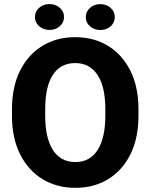

<svg xmlns="http://www.w3.org/2000/svg" viewBox="-20 -901 730 931"><path d="M651.4 -371.1V-339.4Q651.4 -231.4 612.5 -153.1Q573.7 -74.7 504.9 -32.5Q436 9.8 345.7 9.8Q255.4 9.8 186 -32.5Q116.7 -74.7 77.4 -153.1Q38.1 -231.4 38.1 -339.4V-371.1Q38.1 -479.5 77.1 -557.9Q116.2 -636.2 185.3 -678.5Q254.4 -720.7 344.7 -720.7Q435.1 -720.7 504.2 -678.5Q573.2 -636.2 612.3 -557.9Q651.4 -479.5 651.4 -371.1ZM490.7 -339.4V-372.1Q490.7 -481 452.6 -538.1Q414.6 -595.2 344.7 -595.2Q273.4 -595.2 236.3 -538.1Q199.2 -481 199.2 -372.1V-339.4Q199.2 -231.4 236.8 -173.3Q274.4 -115.2 345.7 -115.2Q415.5 -115.2 453.1 -173.3Q490.7 -231.4 490.7 -339.4ZM149.4 -818.4Q149.4 -845.2 169.9 -863.3Q190.4 -881.3 219.7 -881.3Q249.5 -881.3 270 -863.3Q290.5 -845.2 290.5 -818.4Q290.5 -792 270 -773.9Q249.5 -755.9 219.7 -755.9Q190.4 -755.9 169.9 -773.9Q149.4 -792 149.4 -818.4ZM396 -818.4Q396 -844.7 416.5 -862.8Q437 -880.9 466.3 -880.9Q496.1 -880.9 516.4 -862.8Q536.6 -844.7 536.6 -818.4Q536.6 -791.5 516.4 -773.4Q496.1 -755.4 466.3 -755.4Q437 -755.4 416.5 -773.4Q396 -791.5 396 -818.4Z"/></svg>

Font: Vazirmatn UI ExtraBold
Style: Regular
Weight: 800
Designer: Saber Rastikerdar
Foundry: Saber Rastikerdar
Version: Version 33.003